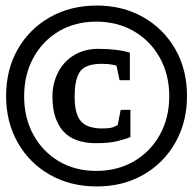

<svg xmlns="http://www.w3.org/2000/svg" viewBox="-20 -671 694 692"><path d="M329 1Q234 1 160 -41Q86 -83 44 -157Q2 -231 2 -325Q2 -420 44 -493.5Q86 -567 160 -609Q234 -651 329 -651Q423 -651 496.5 -609Q570 -567 612 -493.5Q654 -420 654 -325Q654 -231 612 -157Q570 -83 496.5 -41Q423 1 329 1ZM326 -155Q246 -155 207.5 -198.5Q169 -242 169 -323Q169 -370 189 -409.5Q209 -449 246.5 -472Q284 -495 335 -495Q369 -495 400.5 -491Q432 -487 448 -481V-382H411L400 -434Q399 -435 384.5 -438Q370 -441 346 -441Q312 -441 290.5 -431Q269 -421 259 -395Q249 -369 249 -322Q249 -278 260 -253Q271 -228 293.5 -218Q316 -208 347 -208Q378 -208 390 -213.5Q402 -219 404 -220L415 -275H450V-177Q434 -170 404 -162.5Q374 -155 326 -155ZM327 -55Q403 -55 462.5 -89.5Q522 -124 556 -185Q590 -246 590 -324Q590 -402 556 -463Q522 -524 462.5 -558.5Q403 -593 327 -593Q251 -593 192.5 -558.5Q134 -524 100.5 -463Q67 -402 67 -324Q67 -246 100.5 -185Q134 -124 192.5 -89.5Q251 -55 327 -55Z"/></svg>

Font: Faustina Light Medium
Style: Regular
Weight: 500
Version: Version 1.200